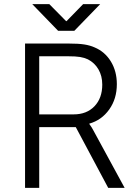

<svg xmlns="http://www.w3.org/2000/svg" viewBox="-20 -915 670 935"><path d="M441 -684Q491 -663 520 -615.5Q549 -568 549 -505Q549 -434 512 -382Q475 -330 415 -313V-311Q416 -309 421 -302.5Q426 -296 433 -283L587 0H507L349 -296H171V0H102V-703H313Q362 -703 390.5 -698.5Q419 -694 441 -684ZM171 -641V-358H339Q402 -358 440 -397.5Q478 -437 478 -503Q478 -545 459.5 -577Q441 -609 408 -626Q391 -634 370 -637.5Q349 -641 310 -641ZM220 -895 302 -812H304L385 -895H468L342 -765H263L137 -895Z"/></svg>

Font: Museo Sans Light
Style: Regular
Weight: 300
Designer: Jos Buivenga
Foundry: Jos Buivenga & Rosetta Type Foundry (extension, remastering)
Version: Version 3.600;PS 1.000;hotconv 1.0.88;makeotf.lib2.5.647800;